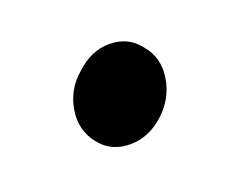

<svg xmlns="http://www.w3.org/2000/svg" viewBox="-41 -174 295 246"><g transform="rotate(-20 106.0 -51.0)"><path d="M175 -51Q179 -77 163 -96Q148 -116 122 -116Q97 -116 76 -96Q55 -78 51 -51Q47 -25 63 -5Q78 14 104 14Q129 14 150 -5Q171 -24 175 -51Z"/></g></svg>

Font: Unageo
Style: Medium-Italic
Weight: 500
Designer: Richard Sepsi
Foundry: Richard Sepsi
Version: Version 2.000